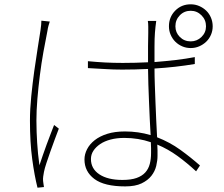

<svg xmlns="http://www.w3.org/2000/svg" viewBox="-20 -842 1040 891"><path d="M211 -742Q208 -733 205 -722.5Q202 -712 200 -698Q191 -654 181.5 -601Q172 -548 165 -492.5Q158 -437 153.5 -383Q149 -329 149 -283Q149 -254 150 -229Q151 -204 152.5 -179Q154 -154 156.5 -129Q159 -104 163 -75Q170 -96 178.5 -121Q187 -146 196.5 -171.5Q206 -197 215 -220.5Q224 -244 231 -262L253 -245Q245 -224 234.5 -196Q224 -168 214 -139.5Q204 -111 195.5 -85.5Q187 -60 184 -44Q182 -34 180.5 -23Q179 -12 180 -2Q181 5 182 13Q183 21 184 26L154 29Q140 -26 129.5 -103.5Q119 -181 119 -282Q119 -335 125 -395Q131 -455 139 -512.5Q147 -570 155 -619.5Q163 -669 168 -702Q170 -716 171 -727Q172 -738 172 -746ZM681 -132Q681 -142 681 -154.5Q681 -167 680 -182Q622 -202 557 -202Q522 -202 493.5 -194.5Q465 -187 445 -173.5Q425 -160 413.5 -142.5Q402 -125 402 -104Q402 -59 441 -33Q480 -7 548 -7Q588 -7 613.5 -16Q639 -25 654 -41.5Q669 -58 675 -81Q681 -104 681 -132ZM884 -545Q795 -530 697 -524Q697 -489 698.5 -449Q700 -409 701.5 -367.5Q703 -326 705 -284.5Q707 -243 709 -205Q768 -182 816.5 -147Q865 -112 908 -74L890 -47Q848 -86 804 -118Q760 -150 710 -171Q711 -157 711 -144Q711 -131 711 -119Q711 -97 705 -72Q699 -47 682.5 -26Q666 -5 637 9Q608 23 561 23Q464 23 418 -11.5Q372 -46 372 -102Q372 -126 384 -149.5Q396 -173 419.5 -191.5Q443 -210 478 -221Q513 -232 560 -232Q622 -232 679 -215Q677 -249 675 -289Q673 -329 671.5 -370Q670 -411 668.5 -450Q667 -489 667 -522Q607 -519 547 -519Q505 -519 468 -521.5Q431 -524 388 -526V-558Q430 -554 468.5 -552Q507 -550 550 -550Q608 -550 667 -553Q667 -592 667 -627.5Q667 -663 668 -689Q668 -703 668 -718.5Q668 -734 666 -745H705Q703 -730 701.5 -717Q700 -704 699 -690Q697 -664 697 -626Q697 -588 697 -554Q748 -558 795 -563.5Q842 -569 884 -577ZM865 -650Q894 -650 915 -670.5Q936 -691 936 -720Q936 -750 915 -771Q894 -792 865 -792Q835 -792 814.5 -771Q794 -750 794 -720Q794 -691 814.5 -670.5Q835 -650 865 -650ZM865 -822Q886 -822 904.5 -814Q923 -806 937 -792.5Q951 -779 959 -760Q967 -741 967 -720Q967 -699 959 -680.5Q951 -662 937 -648.5Q923 -635 904.5 -627Q886 -619 865 -619Q844 -619 825.5 -627Q807 -635 793.5 -648.5Q780 -662 772 -680.5Q764 -699 764 -720Q764 -763 793 -792.5Q822 -822 865 -822Z"/></svg>

Font: SpoqaHanSansJP-Thin
Style: Regular
Weight: 250
Designer: [Source Han Sans]
Ryoko NISHIZUKA  (kana & ideographs); Paul D. Hunt (Latin, Greek & Cyrillic); Wenlong ZHANG  (bopomofo
Foundry: Spoqa (http://bi.spoqa.com)
Version: Version 1.002.20150607